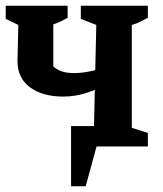

<svg xmlns="http://www.w3.org/2000/svg" viewBox="-30 -511 568 670"><path d="M191 -174Q118 -174 74.5 -206.5Q31 -239 31 -297L34 -424L-10 -445V-491H206V-449Q195 -443 182.5 -436.5Q170 -430 156 -426V-279Q168 -268 185.5 -262Q203 -256 229 -256Q287 -256 364 -287L363 -229Q322 -204 278.5 -189Q235 -174 191 -174ZM486 -449Q472 -442 460 -435.5Q448 -429 430 -424V-65L486 -47V0H307L269 139H218V-71H298L306 -424L252 -445V-491H486Z"/></svg>

Font: Piazzolla 24pt
Style: Bold
Weight: 700
Designer: Juan Pablo del Peral
Foundry: Huerta Tipografica
Version: Version 2.005